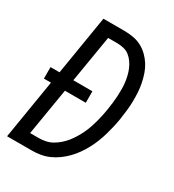

<svg xmlns="http://www.w3.org/2000/svg" viewBox="-178 -838 855 941"><g transform="rotate(30 250.0 -367.5)"><path d="M8 0 63 -335H23V-400H74L129 -735H246Q273 -735 298.5 -730.5Q324 -726 345.5 -714.5Q367 -703 384.5 -686Q402 -669 415 -648.5Q428 -628 436 -604.5Q444 -581 449 -556.5Q454 -532 455.5 -506.5Q457 -481 456.5 -455Q456 -429 453 -402.5Q450 -376 446 -350Q442 -326 436.5 -302Q431 -278 424 -254Q417 -230 408 -207Q399 -184 387 -161.5Q375 -139 360 -117.5Q345 -96 327 -77.5Q309 -59 287.5 -43.5Q266 -28 243 -18Q220 -8 195.5 -4Q171 0 147 0ZM98 -70H147Q166 -70 185.5 -74Q205 -78 222.5 -88Q240 -98 256 -112Q272 -126 284.5 -142Q297 -158 307.5 -175.5Q318 -193 326.5 -211Q335 -229 341.5 -248Q348 -267 353 -285.5Q358 -304 362 -323Q366 -342 369 -361Q372 -381 374.5 -400.5Q377 -420 378 -439Q379 -458 379 -477.5Q379 -497 377 -515.5Q375 -534 370.5 -552.5Q366 -571 359 -587.5Q352 -604 341.5 -619Q331 -634 317 -645Q303 -656 284.5 -660.5Q266 -665 246 -665H196L152 -400H260V-335H142Z"/></g></svg>

Font: Iosevka SS04 Oblique
Style: Regular
Weight: 400
Italic angle: -9°
Monospace: yes
Designer: Belleve Invis
Foundry: Belleve Invis
Version: Version 19.0.0; ttfautohint (v1.8.4)